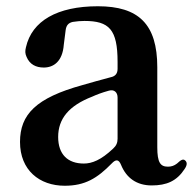

<svg xmlns="http://www.w3.org/2000/svg" viewBox="-20 -571 623 614"><path d="M187 23C252 23 291 -1 337 -48C351 -63 360 -61 367 -44C384 -2 417 22 465 22C513 22 545 8 570 -30C579 -43 579 -52 572 -58C565 -64 558 -59 546 -48C537 -41 528 -38 517 -38C493 -38 483 -51 483 -100V-356C483 -494 423 -551 293 -551C163 -551 82 -504 63 -420C60 -408 60 -400 65 -389C75 -365 95 -355 120 -355C151 -355 180 -374 184 -428L190 -475C192 -490 199 -498 213 -501C226 -503 238 -504 250 -504C329 -504 356 -477 356 -373V-351C356 -336 349 -327 334 -324C303 -316 272 -307 244 -299C95 -258 44 -205 44 -117C44 -27 106 23 187 23ZM166 -133C166 -191 200 -233 275 -262C288 -268 306 -275 328 -281C345 -286 356 -276 356 -259V-127C356 -115 352 -105 342 -96C303 -59 274 -48 248 -48C197 -48 166 -77 166 -133Z"/></svg>

Font: 寒蝉锦书宋Pro Soft
Style: Regular
Weight: 700
Designer: 寒蝉锦书宋{Warren} 思源宋体{Ryoko NISHIZUKA 西塚涼子 (kana & ideographs); Frank Grießhammer (Latin, Greek & Cyrillic); Wenlong ZHANG 
Foundry: Adobe & ChillType
Version: Version 2.000;Glyphs 3.1.1 (3135)